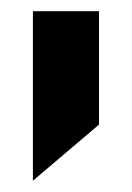

<svg xmlns="http://www.w3.org/2000/svg" viewBox="-20 -157 233 339"><path d="M154.8 -137.2V63L38.1 162.1V-137.2Z"/></svg>

Font: D-DIN-PRO
Style: Bold
Weight: 700
Designer: Charles Nix
Foundry: Datto Inc.
Version: Version 1.000;hotconv 1.0.109;makeotfexe 2.5.65596